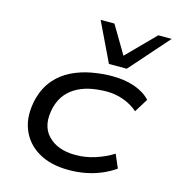

<svg xmlns="http://www.w3.org/2000/svg" viewBox="-113 -861 890 968"><g transform="rotate(15 332.0 -377.5)"><path d="M332 9Q237 9 172.5 -29.5Q108 -68 82 -136.5Q56 -205 79 -297Q96 -357 131 -397.5Q166 -438 214 -461.5Q262 -485 316.5 -495Q371 -505 425 -505Q490 -505 541.5 -487Q593 -469 624 -435L580 -364Q548 -392 505.5 -407.5Q463 -423 419 -423Q380 -423 342 -416.5Q304 -410 270.5 -393.5Q237 -377 212 -348.5Q187 -320 175 -276Q151 -180 201 -126.5Q251 -73 346 -73Q398 -73 448 -89Q498 -105 541 -132L571 -62Q540 -40 502.5 -24Q465 -8 422.5 0.5Q380 9 332 9ZM391 -560 293 -764H365L451 -619L594 -764H664L484 -560Z"/></g></svg>

Font: Nunito Sans 7pt Expanded
Style: Italic
Weight: 400
Width: 7
Italic angle: -9°
Designer: Vernon Adams
Foundry: Vernon Adams
Version: Version 3.101;gftools[0.9.27]